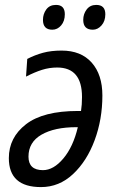

<svg xmlns="http://www.w3.org/2000/svg" viewBox="-20 -752 477 782"><path d="M147 10Q221 10 277.5 -43Q334 -96 365.5 -181Q397 -266 397 -363Q397 -448 353.5 -497Q310 -546 231 -546Q188 -546 155 -537Q122 -528 91 -512L86 -440Q121 -458 151 -467.5Q181 -477 213 -477Q314 -477 314 -357Q314 -325 310 -300H297Q156 -300 86 -246Q16 -192 16 -108Q16 10 147 10ZM155 -59Q96 -59 96 -114Q96 -173 149 -203.5Q202 -234 291 -234H297Q278 -154 238 -106.5Q198 -59 155 -59ZM358 -631Q378 -631 393.5 -648.5Q409 -666 409 -694Q409 -732 372 -732Q347 -732 333 -713.5Q319 -695 319 -671Q319 -631 358 -631ZM193 -631Q214 -631 229 -648.5Q244 -666 244 -694Q244 -732 208 -732Q182 -732 168.5 -713.5Q155 -695 155 -671Q155 -631 193 -631Z"/></svg>

Font: Noto Sans UI SemiCondensed
Style: Italic
Weight: 400
Width: 4
Italic angle: -12°
Designer: Monotype Design Team
Foundry: Monotype Imaging Inc.
Version: Version 1.901